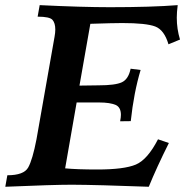

<svg xmlns="http://www.w3.org/2000/svg" viewBox="-27 -713 741 733"><path d="M541 0Q345.2 -7.3 247.6 -7.8Q176.8 -7.8 -6.8 0L1 -43.9Q64 -43.9 80.6 -73.5Q97.2 -103 112.3 -181.2L181.2 -572.3Q184.1 -587.9 184.1 -600.1Q184.1 -625 173.3 -637.2Q162.6 -649.4 116.7 -649.4L124.5 -693.4Q286.1 -685.5 392.6 -685.5Q551.8 -685.5 651.4 -693.4Q647.9 -666.5 647.9 -645.5Q647.9 -602.5 660.2 -562L616.2 -543.9Q600.1 -598.6 565.7 -611.8Q531.2 -625 439.5 -625Q405.3 -625 317.9 -622.1L276.4 -386.2L348.6 -387.2Q413.1 -387.2 438.2 -398.9Q463.4 -410.6 471.7 -450.7L509.8 -445.8Q483.9 -359.4 472.2 -250.5L431.6 -250Q434.6 -265.1 434.6 -274.4Q434.6 -302.7 415.5 -312Q393.1 -321.8 351.6 -321.8H265.6L221.7 -70.3Q267.1 -65.9 344.7 -65.9Q446.8 -65.9 491.5 -84.7Q536.1 -103.5 576.2 -181.2L617.7 -167Q570.8 -73.2 541 0Z"/></svg>

Font: Kelvinch
Style: Bold Italic
Weight: 700
Italic angle: -10°
Designer: Paul James Miller
Foundry: High-Logic / Made with FontCreator
Version: Version 3.30 September 23, 2016